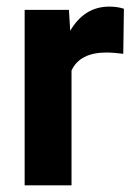

<svg xmlns="http://www.w3.org/2000/svg" viewBox="-20 -558 405 578"><path d="M353 -531.7C339.4 -536.1 324.7 -538.1 309.1 -538.1C258.8 -538.1 219.7 -513.7 191.4 -465.3L187.5 -528.3H54.2V0H195.3V-345.7C211.9 -381.8 247.1 -399.9 300.3 -399.9C314.9 -399.9 332 -398.4 351.1 -396Z"/></svg>

Font: Shabnam
Style: Bold
Weight: 700
Foundry: DejaVu fonts team - Redesigned by Saber Rastikerdar - Based on Vazir font
Version: Version 5.0.1